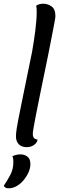

<svg xmlns="http://www.w3.org/2000/svg" viewBox="-55 -774 319 1036"><path d="M89 20Q61 20 46 4Q31 -12 31 -39Q31 -47 32 -56.5Q33 -66 35.5 -83Q38 -100 44 -130Q50 -160 59.5 -207.5Q69 -255 83.5 -325.5Q98 -396 118 -494Q128 -550 135.5 -609Q143 -668 143 -708Q143 -719 142.5 -727.5Q142 -736 140 -743Q146 -748 156.5 -751Q167 -754 179 -754Q202 -754 223 -739.5Q244 -725 244 -687Q244 -680 239.5 -655.5Q235 -631 228.5 -598Q222 -565 215.5 -531.5Q209 -498 204 -473Q179 -352 163.5 -276Q148 -200 139.5 -156.5Q131 -113 127.5 -92.5Q124 -72 123 -64.5Q122 -57 122 -51Q122 -37 128.5 -29.5Q135 -22 148 -21Q145 -7 136 2Q127 11 115 15.5Q103 20 89 20ZM-9 242Q-18 242 -24 239Q-30 236 -35 229Q-16 201 0.5 170Q17 139 17 102Q17 92 16.5 85.5Q16 79 12 69Q22 64 33.5 61.5Q45 59 56 59Q77 59 93 71Q109 83 109 112Q109 133 99 155.5Q89 178 72.5 198Q56 218 35 230Q14 242 -9 242Z"/></svg>

Font: Sansita Swashed Light
Style: Regular
Weight: 300
Designer: Pablo Cosgaya
Foundry: Omnibus-Type
Version: Version 1.003